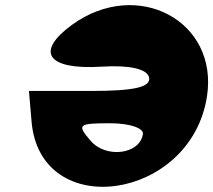

<svg xmlns="http://www.w3.org/2000/svg" viewBox="-20 -777 825 743"><path d="M260 -682C114 -576 163 -506 373 -519C482 -526 550 -510 557 -477C564 -440 501 -425 330 -425H92L102 -308C134 83 719 0 781 -404C826 -696 512 -863 260 -682ZM533 -258C521 -179 389 -163 330 -233C277 -295 282 -300 407 -300C482 -300 537 -281 533 -258Z"/></svg>

Font: Hussar Skorodowane
Style: Ky
Weight: 700
Foundry: Cannot Into Space Fonts
Version: Version 0.892